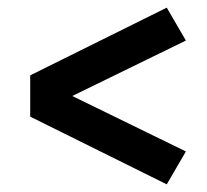

<svg xmlns="http://www.w3.org/2000/svg" viewBox="-20 -591 540 502"><path d="M416 -109 59 -286V-394L416 -571L466 -485L169 -340L466 -195Z"/></svg>

Font: Iosevka SS08 Regular
Style: Bold
Weight: 700
Monospace: yes
Designer: Belleve Invis
Foundry: Belleve Invis
Version: Version 16.3.4; ttfautohint (v1.8.4)